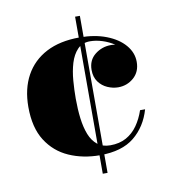

<svg xmlns="http://www.w3.org/2000/svg" viewBox="-75 -619 685 770"><g transform="rotate(-10 268.0 -234.0)"><path d="M284.5 10Q215.5 10 158.8 -15Q102 -40 68.2 -93Q34.5 -146 34.5 -230Q34.5 -304 64 -357.8Q93.5 -411.5 149.2 -440.5Q205 -469.5 284.5 -469.5Q346.5 -469.5 393.8 -451.2Q441 -433 467.5 -402Q494 -371 494 -333.5Q494 -293 467 -269.2Q440 -245.5 403.5 -245.5Q382 -245.5 360.2 -255Q338.5 -264.5 324.2 -284Q310 -303.5 310 -332.5Q310 -372.5 338.5 -395Q367 -417.5 403.5 -417.5Q438.5 -417.5 465.8 -395.5Q493 -373.5 493 -333.5H474Q474 -358.5 459.8 -379.2Q445.5 -400 422.5 -415.2Q399.5 -430.5 373.5 -438.8Q347.5 -447 324 -447Q291.5 -447 272.2 -426.5Q253 -406 243.2 -373.8Q233.5 -341.5 230.5 -303.5Q227.5 -265.5 227.5 -230Q227.5 -187 232.2 -149.2Q237 -111.5 248.2 -83Q259.5 -54.5 280 -38.2Q300.5 -22 332 -22Q369.5 -22 397 -37.2Q424.5 -52.5 443.2 -79.2Q462 -106 473.5 -140H494Q474.5 -72 424.2 -31Q374 10 284.5 10ZM282 85V-554.5H301.5V85Z"/></g></svg>

Font: Bodoni Moda ExtraBold
Style: Regular
Weight: 800
Version: Version 2.005